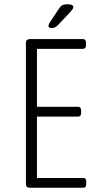

<svg xmlns="http://www.w3.org/2000/svg" viewBox="-20 -884 466 904"><path d="M121 0Q102 0 102 -18V-682Q102 -700 121 -700H371Q385 -700 385 -682V-672Q385 -654 371 -654H154V-381H348Q362 -381 362 -363V-353Q362 -335 348 -335H154V-46H373Q386 -46 386 -28V-18Q386 0 373 0ZM225 -752Q208 -752 208 -761Q208 -766 213 -776L256 -841Q265 -855 273.5 -859.5Q282 -864 297 -864Q325 -864 325 -851Q325 -844 318.5 -836.5Q312 -829 303 -819L252 -765Q239 -752 225 -752Z"/></svg>

Font: Asap Condensed ExtraLight
Style: Regular
Weight: 200
Width: 3
Designer: Pablo Cosgaya
Foundry: Omnibus-Type
Version: Version 3.001; ttfautohint (v1.8.4.7-5d5b)